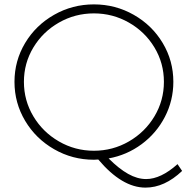

<svg xmlns="http://www.w3.org/2000/svg" viewBox="-20 -724 871 875"><path d="M810 55Q730 131 643 131Q536 131 428 3Q421 4 408 4Q310 4 226.5 -44Q143 -92 94.5 -173.5Q46 -255 46 -351Q46 -447 94.5 -528Q143 -609 226.5 -656.5Q310 -704 408 -704Q506 -704 589.5 -656.5Q673 -609 721.5 -528Q770 -447 770 -351Q770 -266 731.5 -191.5Q693 -117 625.5 -67Q558 -17 475 -2Q522 45 564 68.5Q606 92 646 92Q713 92 789 24ZM408 -37Q494 -37 567.5 -79.5Q641 -122 684 -194Q727 -266 727 -351Q727 -436 684 -507.5Q641 -579 567.5 -621Q494 -663 408 -663Q322 -663 248.5 -621Q175 -579 132 -507.5Q89 -436 89 -351Q89 -266 132 -194Q175 -122 248.5 -79.5Q322 -37 408 -37Z"/></svg>

Font: Gontserrat ExtraLight
Style: Regular
Weight: 275
Designer: Julieta Ulanovsky
Foundry: Julieta Ulanovsky
Version: Version 6.001